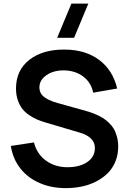

<svg xmlns="http://www.w3.org/2000/svg" viewBox="-20 -1002 698 1038"><path d="M457.5 -982.5 380.5 -797.5H289L366 -982.5ZM336.5 15Q257 15 194.5 -12.5Q130.5 -40 90 -91.5Q49.5 -143 38.5 -213L163.5 -232Q179.5 -169 228.8 -133.5Q278 -98 344 -98Q411.5 -98 452.2 -126.2Q493 -154.5 493 -201.5Q493 -260.5 413 -284.5L227 -339.5Q202.5 -347 183.2 -354.8Q164 -362.5 141 -377.5Q118 -392.5 102.8 -411Q87.5 -429.5 77 -458.5Q66.5 -487.5 66.5 -523.5Q66.5 -622.5 139 -678.8Q211.5 -735 329.5 -734Q441.5 -733.5 515.8 -678.2Q590 -623 613.5 -523.5L484 -501Q472.5 -556 430.2 -588Q388 -620 328 -621.5Q270.5 -622.5 231.8 -596Q193 -569.5 193 -529.5Q193 -503.5 209 -486.5Q234.5 -460 297 -443.5L426 -407.5Q447 -402 462.5 -397Q478 -392 499.2 -383Q520.5 -374 536 -364.2Q551.5 -354.5 568 -339Q584.5 -323.5 595 -305.8Q605.5 -288 612.2 -263.2Q619 -238.5 619 -209.5Q619 -166 604 -129Q589 -92 562.5 -65.8Q536 -39.5 500.2 -21Q464.5 -2.5 423 6.2Q381.5 15 336.5 15Z"/></svg>

Font: Vortex Mix
Style: Bold
Weight: 700
Designer: Mikhail Sharanda
Foundry: Mikhail Sharanda
Version: Version 4.504;Glyphs 3.1.2 (3151)